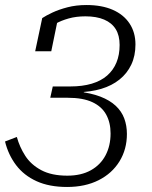

<svg xmlns="http://www.w3.org/2000/svg" viewBox="-24 -671 604 764"><path d="M243 73Q315 73 368.5 46Q422 19 451.5 -29Q481 -77 481 -138Q481 -171 470.5 -199.5Q460 -228 436.5 -250Q413 -272 375.5 -286.5Q338 -301 284 -307L307 -294L312 -315L286 -304Q337 -305 379 -317.5Q421 -330 451.5 -354.5Q482 -379 498.5 -414Q515 -449 515 -494Q515 -542 491.5 -577.5Q468 -613 424.5 -632Q381 -651 320 -651Q279 -651 244.5 -642Q210 -633 184.5 -621Q159 -609 144 -599L116 -467H180L206 -594Q199 -593 191.5 -589.5Q184 -586 178 -580.5Q172 -575 168 -568Q164 -561 164 -554Q177 -565 198 -577Q219 -589 249 -597.5Q279 -606 316 -606Q360 -606 390.5 -593Q421 -580 436.5 -555Q452 -530 452 -492Q452 -453 439.5 -422.5Q427 -392 402.5 -370.5Q378 -349 341 -338Q304 -327 256 -327H186L176 -282H245Q306 -282 343.5 -264.5Q381 -247 398.5 -215Q416 -183 416 -140Q416 -91 396 -53Q376 -15 337.5 6.5Q299 28 244 28Q181 28 140 6Q99 -16 76.5 -51Q54 -86 43 -126L-4 -108Q9 -55 40 -14Q71 27 121.5 50Q172 73 243 73Z"/></svg>

Font: Roboto Serif 20pt ExtraLight
Style: Italic
Weight: 250
Italic angle: -10°
Version: Version 1.007